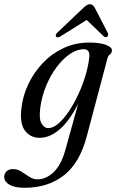

<svg xmlns="http://www.w3.org/2000/svg" viewBox="-88 -644 550 909"><path d="M323 0.5Q290 127 214.8 186Q139.5 245 28.5 245Q-18.5 245 -43.2 230.5Q-68 216 -68 193.5Q-68 178 -57 167.2Q-46 156.5 -26 156.5Q-4.5 156.5 14 168.8Q32.5 181 50.8 193Q69 205 90 205Q130.5 205 166.2 170.8Q202 136.5 222 64L282 -152.5Q238.5 -68.5 192.8 -30Q147 8.5 100 8.5Q55.5 8.5 30 -25.8Q4.5 -60 13.5 -132Q20 -191 46.5 -246.5Q73 -302 115.2 -346.2Q157.5 -390.5 213.2 -416.5Q269 -442.5 334.5 -442.5Q385 -442.5 414 -431.5Q443 -420.5 442 -405Q441 -392.5 432.5 -386.5Q424 -380.5 420.5 -367ZM103 -136Q95.5 -83 108.2 -60.2Q121 -37.5 140.5 -37.5Q163.5 -37.5 188.8 -59.2Q214 -81 238.2 -117.2Q262.5 -153.5 283 -197.8Q303.5 -242 317 -287.5Q330.5 -333 334.5 -372Q339.5 -411 308.5 -411Q276 -411 242.5 -388Q209 -365 179.8 -325.8Q150.5 -286.5 130.2 -237.2Q110 -188 103 -136ZM199.5 -472.5Q183.5 -463 177.5 -470.5Q172 -478.5 183.5 -489.5L306.5 -606.5Q315.5 -615 322.5 -619.5Q329.5 -624 338 -624Q352 -624 361 -606.5L422 -488.5Q428 -477 419.5 -470.5Q411 -464.5 401.5 -473.5L322.5 -549.5Z"/></svg>

Font: Fraunces 144pt S050
Style: Italic
Weight: 400
Italic angle: -16°
Version: Version 1.000; ttfautohint (v1.8.3)